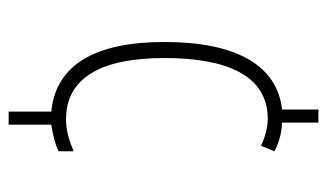

<svg xmlns="http://www.w3.org/2000/svg" viewBox="-180 -584 774 455"><g transform="rotate(90 207.5 -357.0)"><path d="M271 -638V-724H240V-638C135 -626 80 -529 80 -359C80 -195 134 -102 245 -91V10H276V-91C302 -95 324 -101 339 -108V-144C315 -134 291 -126 263 -126C167 -126 118 -206 118 -359C118 -508 160 -604 262 -604C282 -604 305 -598 326 -588L339 -620C320 -630 297 -637 271 -638Z"/></g></svg>

Font: Noto Sans Gurmukhi UI ExtraCondensed ExtraLight
Style: Regular
Weight: 200
Width: 2
Designer: Jelle Bosma - Monotype Design Team
Foundry: Monotype Imaging Inc.
Version: Version 2.004